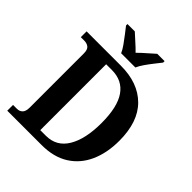

<svg xmlns="http://www.w3.org/2000/svg" viewBox="-252 -1076 1222 1222"><g transform="rotate(45 358.5 -465.5)"><path d="M26 0V-52H61Q84 -52 98.5 -66.5Q113 -81 113 -114V-602Q113 -637 97 -649.5Q81 -662 56 -662H26V-714H335Q490 -714 578 -626.5Q666 -539 666 -369Q666 -259 628.5 -176Q591 -93 517.5 -46.5Q444 0 335 0ZM313 -61Q408 -61 457 -143Q506 -225 506 -369Q506 -513 457 -583.5Q408 -654 314 -654H262V-61ZM280 -771Q270 -794 251 -820.5Q232 -847 212 -873Q192 -899 177 -918V-931H243Q262 -913 292 -886.5Q322 -860 343 -838Q364 -860 395 -886.5Q426 -913 445 -931H511V-918Q496 -899 475.5 -873Q455 -847 436.5 -820.5Q418 -794 408 -771Z"/></g></svg>

Font: Noto Serif Devanagari SemiCondensed
Style: Bold
Weight: 700
Width: 4
Designer: Universal Thirst, Indian Type Foundry and the Monotype Design Team
Foundry: Monotype Imaging Inc.
Version: Version 2.004; ttfautohint (v1.8.4.7-5d5b)